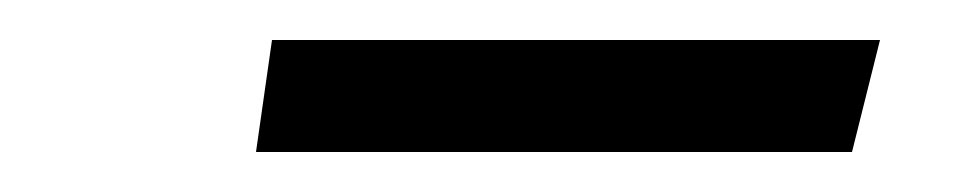

<svg xmlns="http://www.w3.org/2000/svg" viewBox="-20 -647 481 96"><path d="M116 -627H420L406 -571H108Z"/></svg>

Font: Andada Pro Medium
Style: Italic
Weight: 500
Italic angle: -7°
Designer: Carolina Giovagnoli
Foundry: Huerta Tipografica
Version: Version 3.005; ttfautohint (v1.8.4)